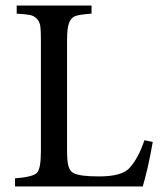

<svg xmlns="http://www.w3.org/2000/svg" viewBox="-20 -670 581 690"><path d="M499 -166 529 -160Q512 -63 493 0H34V-29Q98 -34 113 -49Q127 -64 127 -127V-524Q127 -559 125 -575Q123 -591 113 -602Q103 -613 88 -616Q73 -619 40 -621V-650H309V-621Q266 -618 250 -612Q234 -605 228 -587Q221 -569 221 -524V-130Q221 -90 226 -73Q231 -55 244 -48Q266 -36 336 -36Q419 -36 446 -67Q477 -101 499 -166Z"/></svg>

Font: Shafarik
Style: Regular
Weight: 400
Version: Version 1.001; ttfautohint (v1.8.4.7-5d5b)